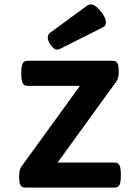

<svg xmlns="http://www.w3.org/2000/svg" viewBox="-20 -857 640 877"><path d="M242.2 -630.4Q224.6 -630.4 209 -655.3Q198.2 -672.4 198.2 -686Q198.2 -699.7 208.5 -707L377.9 -831.5Q385.7 -836.9 394 -836.9Q416.5 -836.9 444.3 -800.3Q463.9 -773.9 463.9 -754.9Q463.9 -739.3 452.1 -733.4L253.4 -633.3Q248.5 -630.4 242.2 -630.4ZM532.2 -57.1Q532.2 -34.2 529.1 -21.7Q525.9 -9.3 519.5 -4.6Q513.2 0 501.5 0H98.1Q86.4 0 80.1 -3.9Q73.7 -7.8 70.6 -18.6Q67.4 -29.3 67.4 -49.8Q67.4 -82 77.1 -95.2L345.2 -464.8H107.9Q96.2 -464.8 89.8 -469.5Q83.5 -474.1 80.3 -486.6Q77.1 -499 77.1 -522Q77.1 -544.9 80.3 -557.4Q83.5 -569.8 89.8 -574.7Q96.2 -579.6 107.9 -579.6H491.7Q503.4 -579.6 509.8 -575.4Q516.1 -571.3 519.3 -560.5Q522.5 -549.8 522.5 -529.3Q522.5 -499.5 511.2 -484.4L243.2 -114.7H501.5Q513.2 -114.7 519.5 -109.9Q525.9 -105 529.1 -92.5Q532.2 -80.1 532.2 -57.1Z"/></svg>

Font: Courier Prime Sans
Style: Bold
Weight: 700
Designer: Alan Dague-Greene
Foundry: Quote-Unquote Apps
Version: Version 3.020